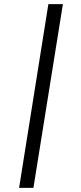

<svg xmlns="http://www.w3.org/2000/svg" viewBox="-20 -725 389 925"><path d="M72 180 213 -705H283L141 180Z"/></svg>

Font: Nunito Sans 7pt Expanded Light
Style: Italic
Weight: 300
Width: 7
Italic angle: -9°
Designer: Vernon Adams
Foundry: Vernon Adams
Version: Version 3.101;gftools[0.9.27]